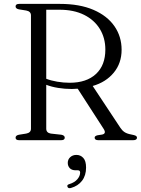

<svg xmlns="http://www.w3.org/2000/svg" viewBox="-20 -720 724 986"><path d="M604.5 -464.5Q604.5 -395.5 564.2 -346.8Q524 -298 456 -278.5L598 -64Q607 -50 619.2 -41.8Q631.5 -33.5 653 -29.5Q672 -26 677.8 -22.5Q683.5 -19 683.5 -13Q683.5 0 663 0H485.5Q466 0 466 -13Q466 -22 481.5 -25.5L504.5 -29Q528 -34 512 -58.5L379 -264.5Q363.5 -263 349 -263Q313 -263 278.8 -268.5Q244.5 -274 217.5 -284.5V-59Q217.5 -38 241 -34L295.5 -28Q312.5 -24.5 312.5 -13Q312.5 0 293.5 0H78.5Q60 0 60 -13Q60 -24.5 77 -28L114.5 -34Q139 -38.5 139 -59V-641Q139 -661.5 114.5 -666L77 -672Q60 -675.5 60 -687Q60 -700 78.5 -700H287.5Q389 -700 459.8 -669.5Q530.5 -639 567.5 -585.8Q604.5 -532.5 604.5 -464.5ZM217.5 -670V-315.5Q241.5 -306 273.8 -300.5Q306 -295 338 -295Q424 -295 472.5 -339.8Q521 -384.5 521 -465.5Q521 -525 492.8 -571.2Q464.5 -617.5 411.8 -643.8Q359 -670 285.5 -670ZM368.5 154.5Q348.5 154.5 338.2 143.5Q328 132.5 328 116.5Q328 98.5 340.8 87Q353.5 75.5 372.5 75.5Q393.5 75.5 407.8 91Q422 106.5 422 140.5Q422 181 401.5 208Q381 235 344 245.5Q330 249 326.5 239Q322.5 229 336 225.5Q363.5 217 377.5 200.2Q391.5 183.5 391.5 166Q391.5 154.5 379.5 154.5Z"/></svg>

Font: Fraunces 9pt S000 Light
Style: Regular
Weight: 300
Version: Version 1.000; ttfautohint (v1.8.3)